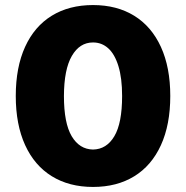

<svg xmlns="http://www.w3.org/2000/svg" viewBox="-20 -737 743 767"><path d="M43 -353.5Q43 -468.3 80.3 -550Q117.7 -631.8 187 -674.3Q256.3 -716.8 351.6 -716.8Q446.8 -716.8 516.1 -674.1Q585.4 -631.3 622.8 -549.6Q660.2 -467.8 660.2 -353.5Q660.2 -238.8 622.8 -157Q585.4 -75.2 516.1 -32.7Q446.8 9.8 351.6 9.8Q256.3 9.8 187 -33Q117.7 -75.7 80.3 -157.5Q43 -239.3 43 -353.5ZM467.8 -353.5Q467.8 -424.8 453.1 -472.7Q438.5 -520.5 412.6 -543.9Q386.7 -567.4 351.6 -567.4Q298.3 -567.4 267.1 -513.7Q235.8 -460 235.4 -353.5Q235.4 -245.1 266.4 -192.9Q297.4 -140.6 351.6 -139.6Q405.8 -140.6 436.8 -192.9Q467.8 -245.1 467.8 -353.5Z"/></svg>

Font: Pretendard Std Black
Style: Regular
Weight: 900
Designer: Base glyphs from Inter by Rasmus Andersson; Hangeul glyphs from Noto Sans CJK(Source Han Sans) by Jang Soo-young and Kan
Foundry: Kil Hyung-jin
Version: Version 1.309